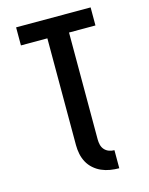

<svg xmlns="http://www.w3.org/2000/svg" viewBox="-138 -821 876 1130"><g transform="rotate(-15 300.0 -256.0)"><path d="M445 223Q418 223 390.5 218.5Q363 214 338 203Q313 192 292 173.5Q271 155 258 131Q245 107 239.5 80Q234 53 234 26V-625H73V-735H527V-625H366V26Q366 43 370 59.5Q374 76 385 88.5Q396 101 412 107Q428 113 445 113Z"/></g></svg>

Font: Iosevka Extrabold Extended
Style: Regular
Weight: 800
Width: 7
Monospace: yes
Designer: Belleve Invis
Foundry: Belleve Invis
Version: Version 32.5.0; ttfautohint (v1.8.4)